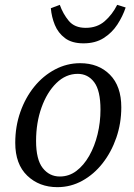

<svg xmlns="http://www.w3.org/2000/svg" viewBox="-20 -760 553 793"><path d="M217 13Q142 13 92.5 -34.5Q43 -82 43 -170Q43 -238 64 -297.5Q85 -357 121.5 -402Q158 -447 207 -473Q256 -499 311 -499Q387 -499 434 -451.5Q481 -404 481 -317Q481 -251 460.5 -191.5Q440 -132 404 -86Q368 -40 320 -13.5Q272 13 217 13ZM227 -31Q265 -31 295.5 -54Q326 -77 348.5 -116.5Q371 -156 383 -205.5Q395 -255 395 -307Q395 -386 369 -420.5Q343 -455 301 -455Q252 -455 213 -417Q174 -379 151.5 -316Q129 -253 129 -178Q129 -101 156.5 -66Q184 -31 227 -31ZM325 -581Q277 -581 248.5 -602.5Q220 -624 206.5 -657Q193 -690 190 -726L227 -740Q240 -703 264 -674Q288 -645 334 -645Q381 -645 412.5 -672.5Q444 -700 464 -740L499 -729Q487 -693 465 -659Q443 -625 408.5 -603Q374 -581 325 -581Z"/></svg>

Font: Source Serif 4 SmText
Style: Italic
Weight: 400
Italic angle: -12°
Designer: Frank Grießhammer
Foundry: Adobe
Version: Version 4.005;hotconv 1.1.0;makeotfexe 2.6.0